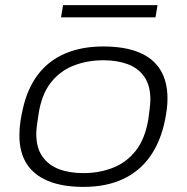

<svg xmlns="http://www.w3.org/2000/svg" viewBox="-20 -720 732 752"><path d="M307 12Q225 12 169 -11Q113 -34 84.5 -78.5Q56 -123 56 -189Q56 -218 60 -244.5Q64 -271 70 -296Q88 -375 129.5 -429Q171 -483 235.5 -510.5Q300 -538 384 -538Q468 -538 524 -515Q580 -492 608 -446.5Q636 -401 636 -334Q636 -314 633.5 -294Q631 -274 627 -253Q610 -167 568.5 -108Q527 -49 461.5 -18.5Q396 12 307 12ZM307 -42Q369 -42 422.5 -63Q476 -84 512 -130Q548 -176 561 -253Q564 -274 565.5 -287.5Q567 -301 568 -311Q569 -321 569 -329Q569 -385 545.5 -419Q522 -453 480.5 -468.5Q439 -484 385 -484Q323 -484 269.5 -463.5Q216 -443 179.5 -397Q143 -351 131 -273Q128 -253 126 -239Q124 -225 123 -215Q122 -205 122 -197Q122 -141 146 -107Q170 -73 211 -57.5Q252 -42 307 -42ZM219 -652 227 -700H597L589 -652Z"/></svg>

Font: Archivo Expanded ExtraLight
Style: Italic
Weight: 250
Width: 7
Italic angle: -10°
Designer: Hector Gatti
Foundry: Omnibus-Type
Version: Version 2.001